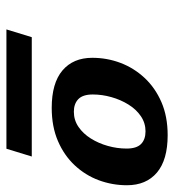

<svg xmlns="http://www.w3.org/2000/svg" viewBox="6 -756 517 568"><g transform="rotate(90 264.0 -471.5)"><path d="M66.5 -232.5 89.5 -307.5H442.5L419.5 -232.5ZM379.5 -709.5Q452.5 -709.5 490 -677.8Q527.5 -646 527.5 -589Q527.5 -546 512.8 -506Q498 -466 468.5 -434.5Q439 -403 396.5 -384.8Q354 -366.5 298.5 -366.5Q225.5 -366.5 188 -398.2Q150.5 -430 150.5 -486.5Q150.5 -530 165.5 -569.8Q180.5 -609.5 209.8 -641Q239 -672.5 281.5 -691Q324 -709.5 379.5 -709.5ZM310 -432Q335 -432 355 -445.8Q375 -459.5 389.2 -482.2Q403.5 -505 411.2 -532.5Q419 -560 419 -588Q419 -617.5 405.5 -630.8Q392 -644 368 -644Q343.5 -644 323.2 -630.2Q303 -616.5 288.8 -593.5Q274.5 -570.5 266.8 -543Q259 -515.5 259 -488Q259 -458.5 272.8 -445.2Q286.5 -432 310 -432Z"/></g></svg>

Font: Newsreader 9pt SemiBold
Style: Italic
Weight: 600
Italic angle: -17°
Designer: Hugues Gentile
Foundry: Production Type
Version: Version 1.003